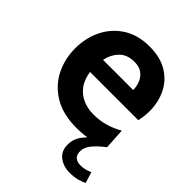

<svg xmlns="http://www.w3.org/2000/svg" viewBox="-197 -617 909 909"><g transform="rotate(45 257.5 -162.5)"><path d="M299 10Q208.5 10 148.2 -26.2Q88 -62.5 58 -122.2Q28 -182 28 -253Q28 -321.5 56.2 -379.5Q84.5 -437.5 139 -472.8Q193.5 -508 272 -508Q344 -508 392 -478.5Q440 -449 464 -399.8Q488 -350.5 488 -291Q488 -274.5 486 -257.8Q484 -241 480 -223H157Q164 -176.5 186.2 -147.8Q208.5 -119 240.8 -105.5Q273 -92 310 -92Q353.5 -92 391 -103.2Q428.5 -114.5 460 -133L466 -28Q437.5 -13 395 -1.5Q352.5 10 299 10ZM160 -307H362Q362 -329.5 353.5 -352.2Q345 -375 325.2 -390.5Q305.5 -406 272 -406Q224 -406 196.5 -378Q169 -350 160 -307ZM404 -28H466Q431.5 -2 410.2 23.5Q389 49 389 76Q389 99 402.2 110.5Q415.5 122 437 122Q454.5 122 468.8 118.2Q483 114.5 497 108L514 163Q498.5 171 477 177Q455.5 183 427 183Q383.5 183 354.2 160.2Q325 137.5 325 95Q325 55 350.8 23.2Q376.5 -8.5 404 -28Z"/></g></svg>

Font: Cabin Resolve
Style: Bold-Resolve
Weight: 700
Designer: Pablo Impallari
Foundry: Pablo Impallari. http://www.impallari.com Igino Marini. http://www.ikern.com
Version: Version 3.001